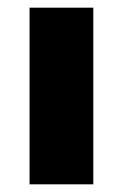

<svg xmlns="http://www.w3.org/2000/svg" viewBox="-20 -480 321 500"><path d="M57 -460H223V0H57Z"/></svg>

Font: Jost* Heavy
Style: Regular
Weight: 800
Version: Version 3.7